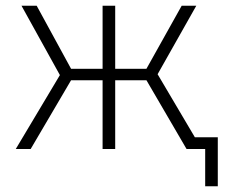

<svg xmlns="http://www.w3.org/2000/svg" viewBox="-20 -520 800 670"><path d="M491 -240H382V0H338V-240H228L87 0H35L189 -258L55 -500H108L228 -280H338V-500H382V-280H491L614 -500H665L530 -261L660 -41H740V130H696V0H631Z"/></svg>

Font: PT Root UI Web Light
Style: Regular
Weight: 300
Designer: Vitaly Kuzmin
Foundry: ParaType Ltd.
Version: Version 1.000W